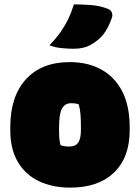

<svg xmlns="http://www.w3.org/2000/svg" viewBox="-20 -846 640 878"><path d="M299 -562Q382 -562 443.5 -528Q505 -494 539 -428Q573 -362 573 -264V-250Q573 -126 501.5 -57Q430 12 301 12Q219 12 157 -18Q95 -48 61 -106.5Q27 -165 27 -250V-264Q27 -405 98.5 -483.5Q170 -562 299 -562ZM305 -374Q276 -374 263 -348.5Q250 -323 250 -263V-250Q250 -204 257 -182Q265 -179 274.5 -177.5Q284 -176 299 -176Q325 -176 337.5 -193.5Q350 -211 350 -251V-264Q350 -300 348 -324Q346 -348 340 -369Q326 -374 305 -374ZM318 -826Q353 -826 395 -823Q437 -820 472 -806Q488 -800 492 -787.5Q496 -775 491 -763Q475 -717 452.5 -688.5Q430 -660 391 -639Q379 -632 359.5 -627.5Q340 -623 316 -623Q294 -623 262 -626Q230 -629 206 -639Q237 -671 257 -699.5Q277 -728 291.5 -758Q306 -788 318 -826Z"/></svg>

Font: Recursive Mn Csl St XBk
Style: Regular
Weight: 1000
Monospace: yes
Version: Version 1.079;hotconv 1.0.112;makeotfexe 2.5.65598; ttfautoh